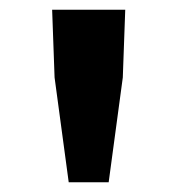

<svg xmlns="http://www.w3.org/2000/svg" viewBox="-20 -800 365 394"><path d="M121 -426H203L232 -641L237 -780H87L92 -641Z"/></svg>

Font: Source Han Sans CN
Style: Bold
Weight: 700
Designer: Ryoko NISHIZUKA 西塚涼子 (kana, bopomofo & ideographs); Paul D. Hunt (Latin, Greek & Cyrillic); Sandoll Communications 산돌커뮤니
Foundry: Adobe
Version: Version 2.001;hotconv 1.0.107;makeotfexe 2.5.65593